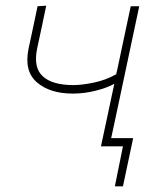

<svg xmlns="http://www.w3.org/2000/svg" viewBox="-20 -516 558 677"><path d="M336 0Q347.5 -53 360 -112.2Q372.5 -171.5 383 -220.5Q358 -206.5 317.5 -196.2Q277 -186 237 -186Q155.5 -186 109.8 -226Q64 -266 81 -346Q88.5 -381.5 96.5 -418.2Q104.5 -455 112.5 -494L143 -496Q135 -457.5 127 -419.8Q119 -382 111 -345Q97 -278 130.8 -247Q164.5 -216 238.5 -216Q269 -216 311 -224.8Q353 -233.5 389.5 -254L393.5 -270.5Q406.5 -332 417.8 -385Q429 -438 441 -494H471Q459 -438 447.8 -385Q436.5 -332 423.5 -270.5L413 -221Q402 -169 392.2 -123Q382.5 -77 372 -29H449.5Q445 -7.5 440.5 14Q436 35.5 431 58.5Q426.5 80 422.2 100Q418 120 413.5 141H385L413.5 0Z"/></svg>

Font: Commissioner Thin
Style: Italic
Weight: 100
Italic angle: -12°
Designer: Kostas Bartsokas
Foundry: Kostas Bartsokas
Version: Version 1.000; ttfautohint (v1.8.3)